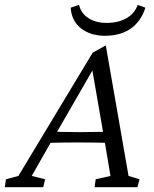

<svg xmlns="http://www.w3.org/2000/svg" viewBox="-59 -780 642 800"><path d="M-39.1 0 -34.2 -33.2 17.6 -46.9 327.1 -560.5 381.8 -590.8 476.6 -46.9 522.5 -33.2 513.7 0H335L339.8 -33.2L401.4 -46.9L376 -197.3L371.1 -226.6L323.2 -502L345.7 -520.5L175.8 -225.6L158.2 -196.3L73.2 -46.9L128.9 -33.2L121.1 0ZM128.9 -184.6 138.7 -232.4Q157.2 -231.4 192.4 -230.5Q227.5 -229.5 276.4 -229.5Q324.2 -229.5 359.4 -230.5Q394.5 -231.4 412.1 -232.4L401.4 -184.6Q363.3 -185.5 328.6 -186Q293.9 -186.5 266.6 -186.5Q239.3 -186.5 205.6 -186Q171.9 -185.5 128.9 -184.6ZM514.6 -759.8 546.9 -748Q535.2 -710.9 512.2 -684.6Q489.3 -658.2 455.6 -644.5Q421.9 -630.9 378.9 -630.9Q318.4 -630.9 278.8 -661.6Q239.3 -692.4 235.4 -748L270.5 -759.8Q278.3 -724.6 309.1 -704.6Q339.8 -684.6 384.8 -684.6Q434.6 -684.6 468.8 -704.6Q502.9 -724.6 514.6 -759.8Z"/></svg>

Font: Crimson Pro Light
Style: Italic
Weight: 300
Italic angle: -12°
Designer: Jacques Le Bailly
Foundry: Baron von Fonthausen
Version: Version 1.003